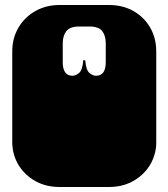

<svg xmlns="http://www.w3.org/2000/svg" viewBox="-20 -742 674 768"><path d="M218 6Q148 6 97.5 -33.5Q47 -73 33 -135Q32 -140 31 -146.5Q30 -153 29.5 -159.5Q29 -166 29 -170V-171Q29 -178 29 -179.5Q29 -181 29 -186.5Q29 -192 29 -209V-260Q29 -277 29 -281.5Q29 -286 29 -288Q29 -290 29 -296V-297Q29 -304 29 -305.5Q29 -307 29 -312.5Q29 -318 29 -334V-536Q29 -589 53.5 -631Q78 -673 121 -697.5Q164 -722 218 -722H416Q471 -722 513.5 -698Q556 -674 580.5 -632Q605 -590 605 -536V-334Q605 -318 605 -312.5Q605 -307 605 -305.5Q605 -304 605 -297V-296Q605 -290 605 -288Q605 -286 605 -281.5Q605 -277 605 -260V-209Q605 -193 605 -187.5Q605 -182 605 -180.5Q605 -179 605 -172V-171Q605 -165 604.5 -158Q604 -151 603 -145.5Q602 -140 601 -135Q587 -73 536.5 -33.5Q486 6 416 6ZM270 -439Q283 -439 296.5 -450.5Q310 -462 313 -501H321Q324 -462 337.5 -450.5Q351 -439 364 -439Q384 -439 393.5 -453Q403 -467 403 -492V-569Q403 -599 389 -617.5Q375 -636 337 -636H297Q260 -636 245.5 -617.5Q231 -599 231 -569V-492Q231 -467 240.5 -453Q250 -439 270 -439Z"/></svg>

Font: Danfo
Style: Regular
Weight: 400
Designer: Seyi Olusanya, David Udoh, Eyiyemi Adegbite, Mirko Velimirović
Version: Version 1.000